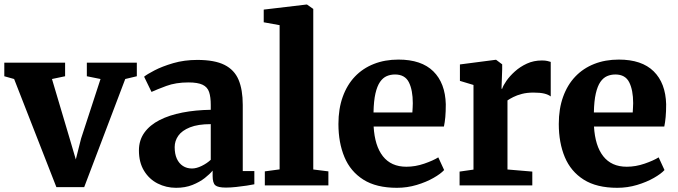

<svg xmlns="http://www.w3.org/2000/svg" viewBox="-24 -840 3070 870"><path d="M231.5 8 40 -482 -4.5 -494.5V-556H271V-494.5L211.5 -482L291 -214.5L319.5 -117.5L343.5 -212.5L431.5 -482L369.5 -494.5V-556H596V-494.5L543.5 -482L357.5 8Z M774 11Q729 11 690.5 -8.5Q652 -28 628.8 -66Q605.5 -104 605.5 -158.5Q605.5 -204.5 630.2 -239Q655 -273.5 699.2 -296Q743.5 -318.5 802.8 -330Q862 -341.5 931 -342.5V-364.5Q931 -400.5 923.5 -423Q916 -445.5 894 -456Q872 -466.5 830 -466.5Q772.5 -466.5 729.5 -450.5Q686.5 -434.5 662.5 -423.5L629 -492.5Q641.5 -503 676 -521Q710.5 -539 760.8 -553.8Q811 -568.5 870 -568.5Q948.5 -568.5 993.2 -546Q1038 -523.5 1057 -478.5Q1076 -433.5 1076 -364.5V-65H1128.5V-5Q1117 -2.5 1094.5 1Q1072 4.5 1046.2 7.2Q1020.5 10 1000 10Q963.5 10 951.5 -0.5Q939.5 -11 939.5 -42.5V-67Q927 -51.5 903.8 -33.2Q880.5 -15 848 -2Q815.5 11 774 11ZM846 -76.5Q866 -76.5 890 -88.2Q914 -100 931 -116V-277.5Q873 -277.5 836.8 -263Q800.5 -248.5 784 -225Q767.5 -201.5 767.5 -173.5Q767.5 -142.5 777.2 -121Q787 -99.5 804.8 -88Q822.5 -76.5 846 -76.5Z M1243 -72.5V-726L1171 -739V-796.5L1365 -819.5H1367L1395.5 -799.5V-72L1464 -63.5V0H1176V-63.5Z M1774.5 11Q1681 11 1622.5 -26Q1564 -63 1536.8 -128.2Q1509.5 -193.5 1509.5 -278Q1509.5 -347 1529 -401.2Q1548.5 -455.5 1584.2 -493Q1620 -530.5 1670 -550.2Q1720 -570 1781.5 -570Q1885.5 -570 1939.5 -516.8Q1993.5 -463.5 1996 -367.5Q1996 -334 1993.8 -309.5Q1991.5 -285 1987.5 -266.5H1669Q1671.5 -223 1682 -189.2Q1692.5 -155.5 1711 -132Q1729.5 -108.5 1756 -96.5Q1782.5 -84.5 1817.5 -84.5Q1858 -84.5 1898.5 -98.5Q1939 -112.5 1962 -127L1988.5 -69.5Q1973 -52.5 1940.2 -33.8Q1907.5 -15 1864.2 -2Q1821 11 1774.5 11ZM1668.5 -330.5H1844.5Q1845 -341 1845.8 -351.5Q1846.5 -362 1846.5 -372.5Q1846.5 -431.5 1828.8 -467Q1811 -502.5 1766 -502.5Q1745.5 -502.5 1728.2 -495Q1711 -487.5 1698 -468.8Q1685 -450 1677.2 -416.5Q1669.5 -383 1668.5 -330.5Z M2058.5 0V-62.5L2121.5 -71.5V-455L2060 -473.5V-548L2221.5 -569H2224L2251.5 -548.5V-525.5L2248.5 -438H2251.5Q2256 -452.5 2270.8 -473.8Q2285.5 -495 2309 -516.2Q2332.5 -537.5 2363.5 -551.8Q2394.5 -566 2431.5 -566Q2446 -566 2455.8 -563.8Q2465.5 -561.5 2471.5 -559.5V-403Q2460.5 -411.5 2442.2 -416Q2424 -420.5 2393 -420.5Q2364 -420.5 2341 -414.5Q2318 -408.5 2301.8 -400.2Q2285.5 -392 2275.5 -385V-72L2388 -62.5V0Z M2773 11Q2679.5 11 2621 -26Q2562.5 -63 2535.2 -128.2Q2508 -193.5 2508 -278Q2508 -347 2527.5 -401.2Q2547 -455.5 2582.8 -493Q2618.5 -530.5 2668.5 -550.2Q2718.5 -570 2780 -570Q2884 -570 2938 -516.8Q2992 -463.5 2994.5 -367.5Q2994.5 -334 2992.2 -309.5Q2990 -285 2986 -266.5H2667.5Q2670 -223 2680.5 -189.2Q2691 -155.5 2709.5 -132Q2728 -108.5 2754.5 -96.5Q2781 -84.5 2816 -84.5Q2856.5 -84.5 2897 -98.5Q2937.5 -112.5 2960.5 -127L2987 -69.5Q2971.5 -52.5 2938.8 -33.8Q2906 -15 2862.8 -2Q2819.5 11 2773 11ZM2667 -330.5H2843Q2843.5 -341 2844.2 -351.5Q2845 -362 2845 -372.5Q2845 -431.5 2827.2 -467Q2809.5 -502.5 2764.5 -502.5Q2744 -502.5 2726.8 -495Q2709.5 -487.5 2696.5 -468.8Q2683.5 -450 2675.8 -416.5Q2668 -383 2667 -330.5Z"/></svg>

Font: Merriweather ExtraBold
Style: Regular
Weight: 800
Version: Version 2.100